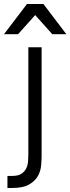

<svg xmlns="http://www.w3.org/2000/svg" viewBox="-46 -735 350 955"><path d="M-9 140H15Q45 140 61 129Q77 118 84.5 102.5Q92 87 93.5 68.5Q95 50 95 35V-500H161V40Q161 61 158.5 88.5Q156 116 142.5 140.5Q129 165 99 182.5Q69 200 15 200H-9ZM88 -715H170L284 -565H214L129 -660L44 -565H-26Z"/></svg>

Font: PT Root UI
Style: Regular
Weight: 400
Designer: Vitaly Kuzmin
Foundry: ParaType Ltd.
Version: Version 2.001G